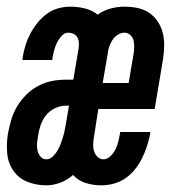

<svg xmlns="http://www.w3.org/2000/svg" viewBox="-20 -548 540 576"><path d="M284 8Q259 8 237 1Q215 -6 199 -23Q182 -8 161 0Q140 8 119 8Q89 8 62.5 -2.5Q36 -13 20 -36Q4 -59 1.5 -88.5Q-1 -118 4 -148Q8 -169 14 -189.5Q20 -210 31.5 -229Q43 -248 59 -264Q75 -280 95 -290.5Q115 -301 136 -305Q157 -309 177 -309H200L216 -404Q217 -412 216.5 -420.5Q216 -429 212 -436Q208 -443 200.5 -446.5Q193 -450 185 -450Q173 -450 164 -439.5Q155 -429 150 -418Q145 -407 142 -395.5Q139 -384 137 -372V-368H47L48 -376Q51 -394 56.5 -412Q62 -430 71 -447Q80 -464 92.5 -479.5Q105 -495 120.5 -506.5Q136 -518 154.5 -523Q173 -528 191 -528Q214 -528 235.5 -522.5Q257 -517 273 -504Q291 -517 312 -522.5Q333 -528 353 -528Q374 -528 393 -524Q412 -520 427.5 -509.5Q443 -499 453.5 -483Q464 -467 468.5 -448.5Q473 -430 472.5 -410Q472 -390 469 -370L444 -221H275L262 -138Q260 -127 259.5 -116Q259 -105 262 -95Q265 -85 272.5 -77.5Q280 -70 290 -70Q302 -70 312 -80Q322 -90 327 -101Q332 -112 335 -124Q338 -136 340 -148L341 -152H431L430 -144Q426 -125 420 -107Q414 -89 405.5 -72Q397 -55 384.5 -39.5Q372 -24 356 -13Q340 -2 321 3Q302 8 284 8ZM288 -299H366L380 -382Q382 -393 382.5 -404Q383 -415 381 -425Q379 -435 371.5 -442.5Q364 -450 353 -450Q343 -450 333 -443.5Q323 -437 317 -427.5Q311 -418 307.5 -407.5Q304 -397 303 -386ZM119 -70Q130 -70 139 -79Q148 -88 153.5 -98Q159 -108 163 -119Q167 -130 170 -140.5Q173 -151 175 -162Q177 -173 179 -184L187 -231H177Q161 -231 144.5 -223Q128 -215 117.5 -201.5Q107 -188 101.5 -171.5Q96 -155 94 -139Q92 -128 91 -117.5Q90 -107 92.5 -96.5Q95 -86 101.5 -78Q108 -70 119 -70Z"/></svg>

Font: Iosevka Term Curly SmBd Obl
Style: Regular
Weight: 600
Italic angle: -9°
Designer: Belleve Invis
Foundry: Belleve Invis
Version: Version 32.3.0